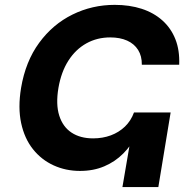

<svg xmlns="http://www.w3.org/2000/svg" viewBox="-20 -758 756 778"><path d="M304.2 -65.4Q246.6 -65.4 197.3 -87.9Q147.9 -110.4 113.5 -153.6Q79.1 -196.8 65.7 -259.3Q52.2 -321.8 65.4 -401.9Q83.5 -509.3 138.7 -584.5Q193.8 -659.7 273.7 -699Q353.5 -738.3 444.8 -738.3Q504.9 -738.3 554 -722.4Q603 -706.5 637.9 -675.3Q672.9 -644 690.7 -599.1Q708.5 -554.2 706.1 -495.6H554.7Q555.2 -530.8 539.6 -555.7Q523.9 -580.6 495.1 -593.5Q466.3 -606.4 426.8 -606.4Q373.5 -606.4 330.1 -582.3Q286.6 -558.1 257.3 -512.5Q228 -466.8 216.8 -401.9Q205.6 -335.4 220 -289.8Q234.4 -244.1 269.8 -220.7Q305.2 -197.3 357.4 -197.3Q396 -197.3 429 -209.5Q461.9 -221.7 486.3 -245.1Q510.7 -268.6 522.9 -302.2H564.5Q555.2 -254.4 533.7 -211.7Q512.2 -168.9 479.5 -136Q446.8 -103 402.8 -84.2Q358.9 -65.4 304.2 -65.4ZM476.1 0 527.8 -302.2H671.4L621.6 0Z"/></svg>

Font: Inter 16pt
Style: Bold Italic
Weight: 700
Italic angle: -9.3988°
Version: Version 4.001;git-66647c0bb